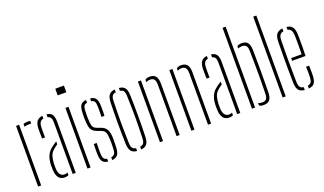

<svg xmlns="http://www.w3.org/2000/svg" viewBox="-77 -1290 3011 1785"><g transform="rotate(-20 1428.0 -397.0)"><path d="M59 0V-600H89.5V0ZM130.5 -565.5V-592.5Q145.5 -600.5 172 -600.5Q178.5 -600.5 185.5 -600.2Q192.5 -600 198.5 -600V-572.5H172Q146.5 -572.5 130.5 -565.5Z M240.5 -93.5Q240 -108 239.5 -121Q239 -134 239.5 -148Q240.5 -180.5 247.5 -208.8Q254.5 -237 270.8 -261.5Q287 -286 317.5 -308Q327.5 -315 338.2 -322.2Q349 -329.5 360.5 -337V-308.5Q351.5 -302.5 341.8 -295Q332 -287.5 320.5 -278Q290 -253 280.8 -219.8Q271.5 -186.5 270 -148Q269.5 -140 269.8 -125Q270 -110 270.5 -94.5Q273 -59.5 288.2 -40.8Q303.5 -22 328 -22Q347 -22 360.5 -29V-4Q345.5 5.5 323 5.5Q282.5 5.5 262.8 -21Q243 -47.5 240.5 -93.5ZM246.5 -407Q246 -432 245.5 -459.2Q245 -486.5 245.5 -507.5Q247.5 -554 265.2 -577Q283 -600 321 -604.5V-577Q300 -573.5 288.8 -558.2Q277.5 -543 276 -509Q275.5 -495.5 275.2 -478.2Q275 -461 275.2 -442.5Q275.5 -424 276 -407ZM401 0V-508.5Q401 -539 392.2 -555Q383.5 -571 362 -575.5V-604.5Q401 -600 416.2 -576.2Q431.5 -552.5 431.5 -505.5V0Z M520 -734V-800H605.5V-734ZM547.5 0V-600H578V0Z M679.5 -92Q679 -113.5 679 -139Q679 -164.5 680.5 -194.5H709.5Q708 -163.5 708.2 -138.2Q708.5 -113 708.5 -90.5Q709.5 -57 718.5 -42Q727.5 -27 750.5 -23.5V4.5Q711.5 0.5 696 -22.5Q680.5 -45.5 679.5 -92ZM791 4.5V-23Q815 -27 825 -41.8Q835 -56.5 836 -90.5Q836.5 -106 837 -121.5Q837.5 -137 837.5 -151.5Q837.5 -166 837 -179.5Q836 -226 827.2 -249.8Q818.5 -273.5 789.5 -284L752.5 -297.5Q722.5 -308.5 707.5 -324.8Q692.5 -341 687 -368Q681.5 -395 680 -439Q679.5 -457.5 680 -473Q680.5 -488.5 681 -507Q682.5 -554 697.8 -577.2Q713 -600.5 753 -604.5V-576.5Q729.5 -573 721 -558Q712.5 -543 711.5 -509Q711 -489 710.5 -473.2Q710 -457.5 710.5 -439.5Q711.5 -394 718 -366.8Q724.5 -339.5 756.5 -327L793.5 -314Q832.5 -300.5 850 -270.8Q867.5 -241 867.5 -180Q867.5 -160 867.2 -136Q867 -112 865.5 -91.5Q863.5 -45.5 847.2 -22.5Q831 0.5 791 4.5ZM834 -407Q835 -427 835.2 -444.8Q835.5 -462.5 835.2 -478.8Q835 -495 835 -509Q834.5 -543 825.5 -558Q816.5 -573 793.5 -576.5V-604.5Q833 -600.5 848.2 -577.2Q863.5 -554 864.5 -507.5Q864.5 -494 864.8 -478.2Q865 -462.5 864.8 -444.8Q864.5 -427 863.5 -407Z M959.5 -93.5Q958 -144 957.2 -195.8Q956.5 -247.5 956.5 -299.5Q956.5 -351.5 957.2 -403.2Q958 -455 959.5 -505.5Q961.5 -553.5 978.8 -577Q996 -600.5 1037 -604.5V-576.5Q1012 -573 1001.5 -557.8Q991 -542.5 990 -508.5Q988.5 -447.5 987.5 -397.2Q986.5 -347 986.5 -299.8Q986.5 -252.5 987.5 -202Q988.5 -151.5 990 -90.5Q991 -57 1002 -42Q1013 -27 1037 -23.5V4.5Q996 0.5 978.8 -22.8Q961.5 -46 959.5 -93.5ZM1077.5 4.5V-23.5Q1102 -27 1112.5 -42Q1123 -57 1124 -90.5Q1126 -151.5 1127 -202Q1128 -252.5 1128 -299.8Q1128 -347 1127 -397.2Q1126 -447.5 1124 -508.5Q1123 -543 1112.8 -558Q1102.5 -573 1077.5 -576.5V-604.5Q1105 -602 1121.5 -590.5Q1138 -579 1145.8 -558.2Q1153.5 -537.5 1154.5 -505.5Q1156 -455 1156.8 -403.2Q1157.5 -351.5 1157.5 -299.8Q1157.5 -248 1156.8 -196.2Q1156 -144.5 1154.5 -93.5Q1153.5 -62.5 1145.8 -41.8Q1138 -21 1121.5 -9.8Q1105 1.5 1077.5 4.5Z M1264.5 0V-600H1295V0ZM1429 0V-509Q1428.5 -546.5 1416.2 -562.2Q1404 -578 1375.5 -578Q1364.5 -578 1354.5 -575.2Q1344.5 -572.5 1336 -567.5V-591.5Q1345 -598.5 1356.2 -602Q1367.5 -605.5 1381 -605.5Q1421.5 -605.5 1440.2 -583Q1459 -560.5 1459.5 -508V0Z M1575.5 0V-600H1606V0ZM1740 0V-509Q1739.5 -546.5 1727.2 -562.2Q1715 -578 1686.5 -578Q1675.5 -578 1665.5 -575.2Q1655.5 -572.5 1647 -567.5V-591.5Q1656 -598.5 1667.2 -602Q1678.5 -605.5 1692 -605.5Q1732.5 -605.5 1751.2 -583Q1770 -560.5 1770.5 -508V0Z M1868 -93.5Q1867.5 -108 1867 -121Q1866.5 -134 1867 -148Q1868 -180.5 1875 -208.8Q1882 -237 1898.2 -261.5Q1914.5 -286 1945 -308Q1955 -315 1965.8 -322.2Q1976.5 -329.5 1988 -337V-308.5Q1979 -302.5 1969.2 -295Q1959.5 -287.5 1948 -278Q1917.5 -253 1908.2 -219.8Q1899 -186.5 1897.5 -148Q1897 -140 1897.2 -125Q1897.5 -110 1898 -94.5Q1900.5 -59.5 1915.8 -40.8Q1931 -22 1955.5 -22Q1974.5 -22 1988 -29V-4Q1973 5.5 1950.5 5.5Q1910 5.5 1890.2 -21Q1870.5 -47.5 1868 -93.5ZM1874 -407Q1873.5 -432 1873 -459.2Q1872.5 -486.5 1873 -507.5Q1875 -554 1892.8 -577Q1910.5 -600 1948.5 -604.5V-577Q1927.5 -573.5 1916.2 -558.2Q1905 -543 1903.5 -509Q1903 -495.5 1902.8 -478.2Q1902.5 -461 1902.8 -442.5Q1903 -424 1903.5 -407ZM2028.5 0V-508.5Q2028.5 -539 2019.8 -555Q2011 -571 1989.5 -575.5V-604.5Q2028.5 -600 2043.8 -576.2Q2059 -552.5 2059 -505.5V0Z M2175 0V-800H2205.5V0ZM2246.5 -5.5V-30.5Q2254.5 -26 2264.2 -24Q2274 -22 2286 -22Q2314.5 -22 2326.8 -38Q2339 -54 2339.5 -91Q2340.5 -142 2341.2 -191.5Q2342 -241 2342 -291.5Q2342 -342 2341.2 -395.8Q2340.5 -449.5 2339.5 -509Q2339 -546.5 2326.8 -562.2Q2314.5 -578 2286 -578Q2262.5 -578 2246.5 -569.5V-593.5Q2255.5 -599.5 2266.2 -602.5Q2277 -605.5 2291.5 -605.5Q2332 -605.5 2350.5 -583Q2369 -560.5 2370 -508Q2371 -450.5 2371.2 -397.2Q2371.5 -344 2371.5 -293.5Q2371.5 -243 2371.2 -193Q2371 -143 2370 -92Q2369 -40 2350.2 -17.2Q2331.5 5.5 2290.5 5.5Q2277 5.5 2266.2 2.8Q2255.5 0 2246.5 -5.5Z M2478.5 0V-800H2509V0Z M2617.5 -92Q2616.5 -142.5 2616 -194.8Q2615.5 -247 2615.5 -299.5Q2615.5 -352 2616 -404.2Q2616.5 -456.5 2617.5 -507Q2619 -554 2637 -577Q2655 -600 2695.5 -604.5V-576.5Q2671 -572 2660 -556Q2649 -540 2648 -509Q2647 -448 2646.5 -397.8Q2646 -347.5 2646 -300.5Q2646 -253.5 2646.5 -202.8Q2647 -152 2648 -90.5Q2649 -56.5 2660 -41.5Q2671 -26.5 2695.5 -23.5V4.5Q2654 0.5 2636.5 -22.5Q2619 -45.5 2617.5 -92ZM2736 4.5V-23.5Q2759.5 -27.5 2769.8 -42.5Q2780 -57.5 2781.5 -90.5Q2782.5 -112 2782.2 -137.5Q2782 -163 2780.5 -194.5H2810.5Q2812 -164.5 2812.2 -139Q2812.5 -113.5 2811.5 -92Q2809.5 -45.5 2793.2 -22.5Q2777 0.5 2736 4.5ZM2678 -290.5V-317.5H2781.5Q2782.5 -359.5 2782.8 -396.8Q2783 -434 2782.8 -462.8Q2782.5 -491.5 2781.5 -509Q2779.5 -540 2769 -556Q2758.5 -572 2736 -576.5V-604.5Q2774.5 -600 2792 -577.2Q2809.5 -554.5 2811.5 -507.5Q2812 -490.5 2812.5 -459.8Q2813 -429 2812.8 -386.2Q2812.5 -343.5 2810.5 -290.5Z"/></g></svg>

Font: Big Shoulders Stencil Display ExtraLight
Style: Regular
Weight: 250
Designer: Patric King
Foundry: XO Type Co
Version: Version 2.001